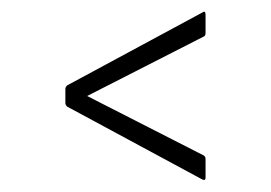

<svg xmlns="http://www.w3.org/2000/svg" viewBox="-20 -464 460 326"><path d="M324 -159 94 -283Q91 -286 91 -289V-313Q91 -316 94 -319L324 -443Q327 -445 328 -443.5Q329 -442 329 -439V-408Q329 -403 326 -402L128 -301L326 -200Q329 -198 329 -194V-162Q329 -160 328 -159Q327 -158 324 -159Z"/></svg>

Font: Sofia Sans Extra Condensed ExtraLight
Style: Regular
Weight: 250
Designer: Botio Nikoltchev, Ani Petrova
Foundry: lettersoup
Version: Version 4.101